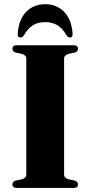

<svg xmlns="http://www.w3.org/2000/svg" viewBox="-20 -922 444 942"><path d="M294.5 -65.5Q294.5 -48 318 -42L346.5 -36Q362.5 -31 362.5 -17Q362.5 0 340.5 0H63Q41 0 41 -17Q41 -31 57 -36L85.5 -42Q109 -48 109 -65.5V-634.5Q109 -652 85.5 -658L57 -664Q41 -669 41 -683Q41 -700 63 -700H340.5Q362.5 -700 362.5 -683Q362.5 -669 346.5 -664L318 -658Q294.5 -652 294.5 -634.5ZM202 -813.5Q164.5 -813.5 140 -797.2Q115.5 -781 97.5 -749Q89.5 -738 81 -738Q65 -738 67 -758.5Q72.5 -828.5 109.5 -865Q146.5 -901.5 202 -901.5Q256.5 -901.5 293.5 -865Q330.5 -828.5 336 -758.5Q338 -738 322 -738Q313.5 -738 306 -749Q287 -783 261.5 -798.2Q236 -813.5 202 -813.5Z"/></svg>

Font: Fraunces 72pt
Style: Bold
Weight: 700
Version: Version 1.000;[b76b70a41]